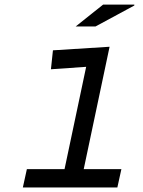

<svg xmlns="http://www.w3.org/2000/svg" viewBox="-20 -821 626 841"><path d="M211.9 -600.6 460 -616.2 346.7 -80.1H511.7L494.1 0H80.1L97.7 -80.1H262.7L357.4 -528.3L203.1 -517.6ZM568.4 -796.9 398.4 -705.1H311.5L431.6 -800.8H568.4Z"/></svg>

Font: Thabit-Bold-Oblique
Style: Bold Oblique
Weight: 700
Designer: Regenerated by Nadim Shaikli
Foundry: MAK Alagha
Version: 0.01